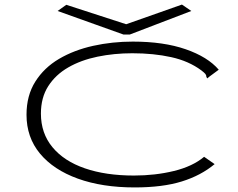

<svg xmlns="http://www.w3.org/2000/svg" viewBox="-20 -810 1040 840"><path d="M569 10Q427 10 320.5 -28.5Q214 -67 155 -138Q96 -209 96 -308Q96 -392 134.5 -453Q173 -514 238.5 -552.5Q304 -591 387.5 -609.5Q471 -628 561 -628Q696 -628 792.5 -594.5Q889 -561 937 -505L895 -474L887 -467L883 -473Q883 -481 878.5 -486.5Q874 -492 861 -502Q806 -543 729 -560Q652 -577 559 -577Q479 -577 406.5 -562Q334 -547 278.5 -515Q223 -483 191 -433Q159 -383 159 -313Q159 -227 209.5 -166Q260 -105 351.5 -73.5Q443 -42 566 -42Q659 -42 741 -62Q823 -82 873 -124L919 -92Q859 -42 775 -16Q691 10 569 10ZM776 -790 817 -762 548 -659H520L232 -762L270 -789L532 -704Z"/></svg>

Font: Inconsolata UltraExpanded Light
Style: Regular
Weight: 300
Width: 9
Monospace: yes
Designer: Raph Levien, Cyreal, Brenton Simpson
Foundry: Raph Levien, Cyreal, Google
Version: Version 3.001; ttfautohint (v1.8.2.53-6de2)